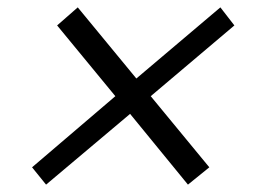

<svg xmlns="http://www.w3.org/2000/svg" viewBox="-20 -547 711 521"><path d="M105 -46 67 -93 293 -286 135 -478 191 -527 350 -334 578 -527 616 -478 389 -286 548 -93 490 -46 333 -238Z"/></svg>

Font: Nunito Sans 7pt SemiExpanded
Style: Italic
Weight: 400
Width: 6
Italic angle: -9°
Designer: Vernon Adams
Foundry: Vernon Adams
Version: Version 3.101;gftools[0.9.27]